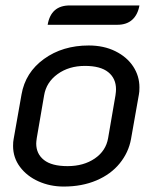

<svg xmlns="http://www.w3.org/2000/svg" viewBox="-20 -676 561 705"><path d="M28 -140Q28 -156 30 -165L59 -329Q73 -410 141.5 -459.5Q210 -509 306 -509Q361 -509 403.5 -488Q446 -467 469 -432Q492 -397 492 -355Q492 -338 490 -329L461 -165Q452 -116 419.5 -76Q387 -36 334 -13.5Q281 9 214 9Q164 9 121.5 -10Q79 -29 53.5 -63Q28 -97 28 -140ZM377 -169 404 -326Q406 -340 406 -348Q406 -388 377.5 -411Q349 -434 292 -434Q233 -434 191.5 -404Q150 -374 142 -326L115 -169Q113 -155 113 -149Q113 -111 141.5 -88.5Q170 -66 228 -66Q287 -66 328 -94Q369 -122 377 -169ZM236 -656H492Q486 -622 465.5 -603.5Q445 -585 411 -585H155Q167 -656 236 -656Z"/></svg>

Font: K2D
Style: Italic
Weight: 400
Italic angle: -10°
Designer: Katatrad Aksorn Co.,Ltd.
Foundry: Cadson Demak Co.,Ltd.
Version: Version 1.000; ttfautohint (v1.6)